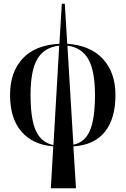

<svg xmlns="http://www.w3.org/2000/svg" viewBox="-20 -780 674 1031"><path d="M253 231 266 6Q156 -3 95 -73.5Q34 -144 34 -270Q34 -392 101 -465Q168 -538 299 -545L312 -760H328L341 -545Q466 -536 533 -463Q600 -390 600 -270Q600 -143 543 -72Q486 -1 374 6L388 231ZM144 -270Q144 -140 173 -77Q202 -14 267 -1L298 -535Q218 -526 181 -464Q144 -402 144 -270ZM490 -270Q490 -400 454 -462.5Q418 -525 342 -535L374 -3Q435 -15 462.5 -78Q490 -141 490 -270Z"/></svg>

Font: Noto Serif Display ExtraCondensed SemiBold
Style: Regular
Weight: 600
Width: 2
Designer: Monotype Design Team
Foundry: Monotype Imaging Inc.
Version: Version 2.009